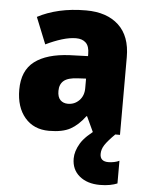

<svg xmlns="http://www.w3.org/2000/svg" viewBox="-56 -608 687 893"><g transform="rotate(5 288.0 -161.5)"><path d="M310 -563Q407 -563 462 -512Q517 -461 517 -363V0H391L357 -73H354Q322 -30 285.5 -10Q249 10 186 10Q115 10 73.5 -38.5Q32 -87 32 -169Q32 -258 88.5 -301Q145 -344 252 -349L337 -352V-362Q337 -398 320.5 -414Q304 -430 275 -430Q245 -430 209 -419Q173 -408 134 -389L84 -513Q129 -537 185.5 -550Q242 -563 310 -563ZM299 -245Q253 -243 233.5 -226.5Q214 -210 214 -179Q214 -150 227.5 -136.5Q241 -123 263 -123Q294 -123 315.5 -145Q337 -167 337 -202V-247ZM435 96Q435 131 474 131Q487 131 501.5 128Q516 125 525 120V226Q511 232 490.5 236Q470 240 444 240Q385 240 348.5 210Q312 180 312 128Q312 94 334 57Q356 20 417 -22L495 0Q462 33 448.5 53.5Q435 74 435 96Z"/></g></svg>

Font: Noto Sans Tamil SemiCondensed Black
Style: Regular
Weight: 900
Width: 4
Designer: Jelle Bosma - Monotype Design Team
Foundry: Monotype Imaging Inc.
Version: Version 2.004; ttfautohint (v1.8.4.7-5d5b)